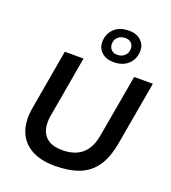

<svg xmlns="http://www.w3.org/2000/svg" viewBox="-164 -1045 1049 1176"><g transform="rotate(20 361.0 -457.0)"><path d="M327 10Q236 10 175 -24Q114 -58 89 -122.5Q64 -187 80 -278L148 -668H270L201 -272Q195 -240 197.5 -209Q200 -178 214.5 -152.5Q229 -127 259.5 -111.5Q290 -96 339 -96Q390 -96 429 -113Q468 -130 493.5 -166.5Q519 -203 529 -264L600 -668H722L650 -258Q633 -158 592 -99Q551 -40 485 -15Q419 10 327 10ZM449 -710Q400 -710 371.5 -736.5Q343 -763 343 -802Q343 -856 378.5 -890Q414 -924 475 -924Q524 -924 552.5 -897.5Q581 -871 581 -833Q581 -779 545.5 -744.5Q510 -710 449 -710ZM455 -760Q485 -760 503.5 -778Q522 -796 522 -823Q522 -845 508 -859.5Q494 -874 469 -874Q439 -874 420.5 -856.5Q402 -839 402 -811Q402 -790 416 -775Q430 -760 455 -760Z"/></g></svg>

Font: Gantari SemiBold
Style: Italic
Weight: 600
Italic angle: -10°
Designer: Anugrah Pasau
Foundry: Lafontype
Version: Version 1.000